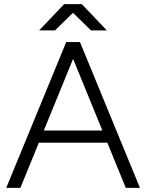

<svg xmlns="http://www.w3.org/2000/svg" viewBox="-20 -902 702 922"><path d="M584 0 298 -700H364L652 0ZM10 0 298 -700H364L78 0ZM146 -217V-275H516V-217ZM417 -756 289 -881V-882H373L493 -756ZM168 -756 288 -882H372V-881L244 -756Z"/></svg>

Font: Figtree Light
Style: Regular
Weight: 300
Designer: Erik Kennedy
Foundry: Erik Kennedy
Version: Version 2.001;gftools[0.9.30]